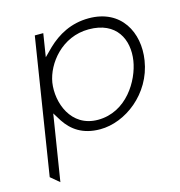

<svg xmlns="http://www.w3.org/2000/svg" viewBox="-97 -549 759 810"><g transform="rotate(-15 282.0 -143.5)"><path d="M30 143 68 175 114 -113 137 -76C167 -31 212 3 289 3C398 3 522 -88 544 -229C563 -348 503 -462 362 -462C284 -462 225 -428 180 -385L145 -350L161 -451H124ZM144 -240C157 -319 232 -417 350 -417C471 -417 512 -330 498 -240C485 -157 415 -38 290 -38C172 -38 131 -155 144 -240Z"/></g></svg>

Font: Charger Sport
Style: HLExtObl
Weight: 100
Designer: Jasper
Foundry: Cannot Into Space Fonts
Version: Version 1.1